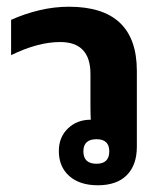

<svg xmlns="http://www.w3.org/2000/svg" viewBox="-20 -542 497 571"><path d="M271 9Q217 9 186 -18.5Q155 -46 155 -93Q155 -134 182 -160Q209 -186 250 -186Q249 -201 249 -229V-322Q249 -417 159 -417Q93 -417 13 -378V-483Q53 -501 97 -511.5Q141 -522 185 -522Q387 -522 387 -331V-106Q387 -51 357 -21Q327 9 271 9ZM267 -55Q305 -55 305 -92Q305 -128 267 -128Q228 -128 228 -92Q228 -55 267 -55Z"/></svg>

Font: Noto Sans Thai Looped UI
Style: Bold
Weight: 700
Designer: Cadson Demak Team
Foundry: Cadson Demak Co., Ltd.
Version: Version 1.000; ttfautohint (v1.8.4.7-5d5b)